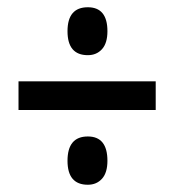

<svg xmlns="http://www.w3.org/2000/svg" viewBox="-20 -607 481 529"><path d="M222 -455Q166 -455 166 -521Q166 -587 222 -587Q276 -587 276 -521Q276 -488 261 -471.5Q246 -455 222 -455ZM31 -304V-383H409V-304ZM222 -98Q166 -98 166 -164Q166 -231 222 -231Q276 -231 276 -164Q276 -131 261 -114.5Q246 -98 222 -98Z"/></svg>

Font: Noto Sans Kannada ExtraCondensed Medium
Style: Regular
Weight: 500
Width: 2
Designer: Jelle Bosma - Monotype Design Team
Foundry: Monotype Imaging Inc.
Version: Version 2.005; ttfautohint (v1.8.4.7-5d5b)